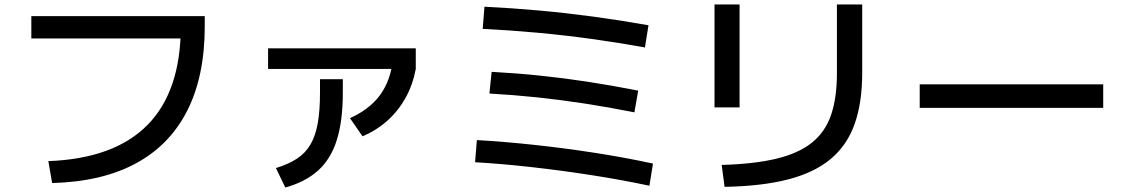

<svg xmlns="http://www.w3.org/2000/svg" viewBox="-20 -790 5040 858"><path d="M196 -70Q491 -81 639.5 -232Q788 -383 788 -673L840 -618H120V-718H895V-673Q895 -450 817 -296Q739 -142 587.5 -60Q436 22 213 28Z M1213 -39Q1269 -56 1307 -81Q1345 -106 1367.5 -144.5Q1390 -183 1400 -239.5Q1410 -296 1410 -376V-436H1512V-376Q1512 -251 1485.5 -165.5Q1459 -80 1402 -28.5Q1345 23 1255 48ZM1544 -262Q1626 -299 1672 -357Q1718 -415 1732 -498L1838 -482Q1825 -412 1793 -354Q1761 -296 1712.5 -252Q1664 -208 1600 -181ZM1178 -482V-574H1838V-482Z M2882 40Q2760 14 2625.5 -7Q2491 -28 2357.5 -43Q2224 -58 2103 -65L2111 -164Q2234 -157 2368.5 -142.5Q2503 -128 2638.5 -107Q2774 -86 2898 -59ZM2815 -288Q2699 -311 2591.5 -327.5Q2484 -344 2379.5 -355Q2275 -366 2167 -372L2177 -469Q2288 -463 2394 -452Q2500 -441 2607.5 -424.5Q2715 -408 2832 -385ZM2862 -578Q2740 -600 2620 -616.5Q2500 -633 2379.5 -644Q2259 -655 2137 -661L2145 -760Q2268 -754 2389.5 -743Q2511 -732 2633 -715.5Q2755 -699 2878 -677Z M3205 -53Q3349 -57 3448 -80.5Q3547 -104 3607 -151.5Q3667 -199 3693.5 -275.5Q3720 -352 3720 -463V-770H3833V-465Q3833 -331 3799 -235.5Q3765 -140 3691.5 -79Q3618 -18 3501 12Q3384 42 3218 45ZM3173 -310V-770H3285V-310Z M4090 -308V-413H4910V-308Z"/></svg>

Font: M PLUS 2 Thin Medium
Style: Regular
Weight: 500
Version: Version 1.001